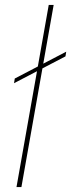

<svg xmlns="http://www.w3.org/2000/svg" viewBox="-20 -760 289 780"><path d="M37 -422 246 -531 249 -550 40 -441ZM47 0H67L198 -740H178Z"/></svg>

Font: Poppins Devanagari Thin
Style: Italic
Weight: 100
Italic angle: -10°
Designer: Ninad Kale (Devanagari), Jonny Pinhorn (Latin)
Foundry: Indian Type Foundry
Version: 4.005